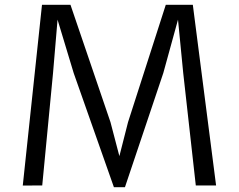

<svg xmlns="http://www.w3.org/2000/svg" viewBox="-20 -763 982 790"><path d="M73.7 0.5 152.8 -743.2H270L434.6 -260.3L471.2 -120.6L506.8 -260.3L662.1 -743.2H773.4L869.1 0H785.6L733.9 -462.4L712.4 -682.1L651.9 -462.4L494.1 7.3H448.7L283.2 -462.4L216.8 -682.1L198.2 -462.4L153.8 0Z"/></svg>

Font: HaufeMerriweatherSansLt
Style: Regular
Weight: 300
Designer: Eben Sorkin
Foundry: Eben Sorkin
Version: Version 1.56